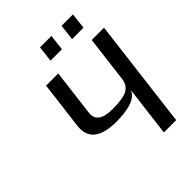

<svg xmlns="http://www.w3.org/2000/svg" viewBox="-230 -947 1071 1071"><g transform="rotate(-45 305.0 -412.0)"><path d="M466 -298 429 0H526L606 -649H509L475 -374C471 -346 459 -326 437 -313C415 -300 376 -294 319 -294C240 -294 204 -321 211 -374L245 -649H149L114 -368C103 -275 160 -229 285 -229C359 -229 447 -242 466 -298ZM355 -730 366 -824H276L265 -730ZM525 -730 536 -824H446L435 -730Z"/></g></svg>

Font: Gamestation Text
Style: Italic
Weight: 400
Designer: Jonas Hecksher
Foundry: Jonas Hecksher, Playtypeª, e-types AS
Version: Version 1.003